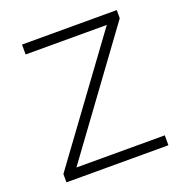

<svg xmlns="http://www.w3.org/2000/svg" viewBox="-126 -814 895 929"><g transform="rotate(-20 321.5 -350.0)"><path d="M60 0V-43L504 -649H86V-700H574V-658L130 -51H585V0Z"/></g></svg>

Font: Readex Pro ExtraLight
Style: Regular
Weight: 200
Designer: Bonnie Shaver-Troup, Thomas Jockin
Foundry: Lexend
Version: Version 1.203; ttfautohint (v1.8.3)